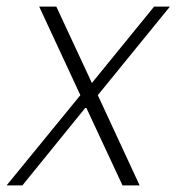

<svg xmlns="http://www.w3.org/2000/svg" viewBox="-52 -563 536 583"><path d="M16 0 209 -238 320 0H372L245 -274L464 -543H416L227 -311L119 -543H67L192 -274L-32 0Z"/></svg>

Font: Momo Neue ExtLt
Style: Italic
Weight: 200
Italic angle: -10°
Designer: Ninad Kale (Devanagari), Jonny Pinhorn (Latin)
Foundry: Indian Type Foundry
Version: 4.004